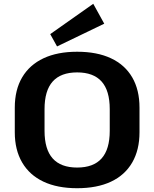

<svg xmlns="http://www.w3.org/2000/svg" viewBox="-20 -983 814 1013"><path d="M387 10Q283 10 209.5 -24.5Q136 -59 97 -125.5Q58 -192 58 -285V-415Q58 -509 97 -575Q136 -641 209.5 -675.5Q283 -710 387 -710Q492 -710 565.5 -675.5Q639 -641 677.5 -575Q716 -509 716 -415V-285Q716 -192 677.5 -125.5Q639 -59 565.5 -24.5Q492 10 387 10ZM387 -99Q473 -99 516 -147Q559 -195 559 -293V-407Q559 -505 516 -553Q473 -601 387 -601Q301 -601 258 -553Q215 -505 215 -407V-293Q215 -195 258 -147Q301 -99 387 -99ZM530 -858 281 -738 245 -803 472 -963Z"/></svg>

Font: Pathway Extreme 72pt
Style: Bold
Weight: 700
Designer: Eduardo Rodriguez Tunni
Foundry: Eduardo Rodriguez Tunni
Version: Version 1.001;gftools[0.9.26]